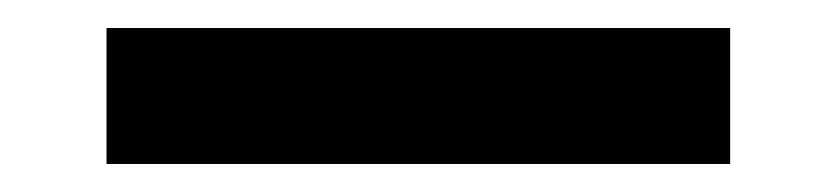

<svg xmlns="http://www.w3.org/2000/svg" viewBox="-20 -20 597 137"><path d="M501 97V0H56V97Z"/></svg>

Font: SnT
Style: Bold
Weight: 700
Designer: Natanael Gama
Version: Version 1.001;PS 001.001;hotconv 1.0.70;makeotf.lib2.5.58329